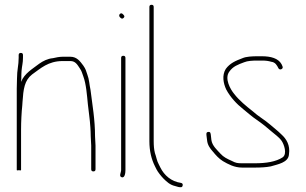

<svg xmlns="http://www.w3.org/2000/svg" viewBox="-20 -704 1278 802"><path d="M73 -263C73 -267.7 73.3 -272.7 74 -278C77.6 -332 82.2 -368.3 114 -393C149.9 -418.2 180.8 -449 242 -449H274C295.2 -449 303.3 -433.5 313 -419C322.4 -405.6 321.9 -400.3 328 -385C340 -352.9 343.2 -307 347 -269C350.2 -236.9 355.6 -205.6 357.5 -172L358.5 -154C358.8 -148 359 -141.7 359 -135C359 -123.1 361 -107.5 361 -96V3C361 9 364 12 370 12C376 12 379 9 379 3V-96C379 -107.5 377 -123.2 377 -135C377 -204 365.9 -265.5 358 -329C353.3 -350.2 352.5 -373.2 345 -392C339.4 -408.8 338.5 -414.8 328 -430C315.3 -446.9 301.7 -467 274 -467H242C227.5 -467 213 -463.7 201 -461C178.6 -459 159.7 -449 144 -438C115.4 -415.8 82.4 -398 68 -362C68 -366.7 68.3 -371 69 -375C69 -388.3 69.3 -399.3 70 -408C71.8 -429.8 76 -440.5 76 -463V-474C76 -480 73 -483 67 -483C61 -483 58 -480 58 -474V-463C58 -430.7 51 -412.5 51 -376C50.3 -361.3 50 -347.3 50 -334V6C50 8 53 8.3 59 7C65 8.3 68 8 68 6V-163C68 -195 70 -235.7 73 -263Z M495 -471C489 -471 486 -468 486 -462V6C486 16.9 475.3 32.6 488.5 36.5C501.6 40.4 504 17.8 504 6V-462C504 -468 501 -471 495 -471ZM481 -632C485.2 -627.8 489.9 -622.9 496.5 -629.5C503.1 -636.1 497.2 -640.8 493 -645C484.8 -654.6 471.9 -641.1 481 -632Z M613 -684C607 -684 604 -681 604 -675V-114C604 -72.7 612.8 -38.4 627 -10L634 4C639.5 15 654.1 33.1 663 42C676 55 690 68.3 711 73L725 77C733.8 78.3 740.9 80.4 743 71C744.3 65 742 61.3 736 60C694.9 54.1 666.1 28.2 650 -4L643 -18C635.1 -31.8 632.9 -49.2 627 -65C623.3 -79.8 622 -95.7 622 -114V-675C622 -681 619 -684 613 -684Z M1160 -427 1156 -436C1142.5 -460.3 1111.5 -469 1074 -469H1055C1033.8 -469 1008.2 -467.8 993 -461C963.6 -450 940.3 -439.8 923 -416C906.5 -389.1 912.8 -356.2 925 -330C942.1 -298 968.5 -269.6 996 -248C1015.7 -232.2 1032.4 -216.7 1053 -203C1075 -187.8 1095.2 -171.5 1114 -155C1128.1 -142.7 1145.5 -131.3 1156.5 -115.5C1166 -101.8 1180.7 -61.7 1161 -47C1132.9 -28.3 1091.4 -22 1045 -22H991C971.5 -22 964.4 -23.3 948 -32C928.7 -40.5 913.3 -48.1 901 -62C887.3 -77.2 866.5 -94.7 863 -119L861 -137C859.9 -145.9 859.9 -154.1 850 -153C839.8 -151.9 842 -143.2 843 -134L845 -118C846.7 -98.8 857.4 -83.7 869 -71C881.2 -56.1 894.3 -41.3 911 -31C932.6 -18.4 958.8 -4 991 -4H1045C1067.9 -4 1091.6 -5.1 1111 -9C1139.2 -17.5 1184.9 -24.7 1187 -59C1193 -97.7 1175.7 -124.3 1156 -142C1140 -158 1125.3 -168.7 1108.5 -183.5C1086.6 -202.8 1058.4 -218.3 1036 -239C1008.6 -260.6 979.3 -284.3 958 -312C942.9 -330.1 916.2 -376 938 -405C953.4 -426.9 973.5 -434.1 1000 -444C1013.8 -449.9 1035.3 -451 1055 -451H1074C1089 -451 1100.7 -449.7 1113 -446C1130 -444.1 1136.8 -431.4 1143 -419C1148.3 -408.4 1165.4 -416.3 1160 -427Z"/></svg>

Font: HoneyBee
Style: BLn
Weight: 100
Foundry: Cannot Into Space Fonts
Version: Version 0.89